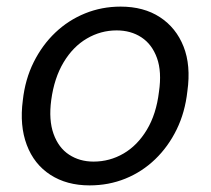

<svg xmlns="http://www.w3.org/2000/svg" viewBox="-20 -549 637 581"><path d="M251 12Q182 12 132.5 -20Q83 -52 61 -110.5Q39 -169 49 -245Q56 -309 82 -361Q108 -413 147.5 -450.5Q187 -488 237.5 -508.5Q288 -529 345 -529Q415 -529 464 -497Q513 -465 535.5 -408Q558 -351 547 -273Q540 -209 514.5 -157Q489 -105 449.5 -67Q410 -29 359.5 -8.5Q309 12 251 12ZM263 -60Q312 -60 354 -84.5Q396 -109 424.5 -156.5Q453 -204 461 -271Q470 -332 455 -373.5Q440 -415 408 -436Q376 -457 333 -457Q285 -457 243 -432.5Q201 -408 172.5 -360.5Q144 -313 135 -246Q127 -186 142 -144Q157 -102 189 -81Q221 -60 263 -60Z"/></svg>

Font: DM Sans 11pt
Style: Italic
Weight: 400
Italic angle: -10°
Version: Version 4.004;gftools[0.9.30]